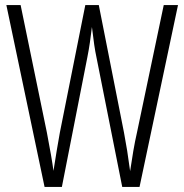

<svg xmlns="http://www.w3.org/2000/svg" viewBox="-20 -734 723 754"><path d="M679 -714 528 0H460L359 -508Q354 -531 350 -558.5Q346 -586 341 -628Q337 -595 333 -567Q329 -539 323 -509L223 0H155L5 -714H61L164 -214Q184 -110 190 -63Q196 -102 203 -144Q210 -186 215 -213L315 -714H368L467 -213Q474 -176 479.5 -141.5Q485 -107 491 -62Q497 -103 503.5 -141Q510 -179 518 -214L623 -714Z"/></svg>

Font: Noto Sans Telugu ExtraCondensed Light
Style: Regular
Weight: 300
Width: 2
Designer: Jelle Bosma - Monotype Design Team
Foundry: Monotype Imaging Inc.
Version: Version 2.005; ttfautohint (v1.8.4.7-5d5b)